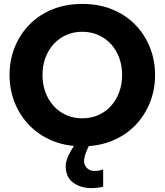

<svg xmlns="http://www.w3.org/2000/svg" viewBox="-20 -733 839 979"><path d="M447.7 226.3Q392.3 226.3 353.7 198.8Q315 171.3 315 112.8Q315 90 330.3 57.7Q345.7 25.3 372.3 -11.2Q399 -47.7 432.7 -81L475 -59Q446.3 -18.3 427.5 23Q408.7 64.3 408.7 87Q408.7 109.7 423.8 124.2Q439 138.7 462.7 138.7Q474 138.7 485.2 136.7Q496.3 134.7 506 131V218.7Q495 222 477.7 224.2Q460.3 226.3 447.7 226.3ZM399.7 13Q316 13 247.8 -15Q179.7 -43 130.9 -92.8Q82 -142.7 55.4 -208.7Q28.7 -274.7 28.7 -350.7Q28.7 -426.5 55.3 -492.6Q81.9 -558.6 130.7 -608.2Q179.4 -657.8 247.7 -685.4Q316 -713 399.7 -713Q483.2 -713 551.4 -685.4Q619.5 -657.8 668.4 -608.2Q717.2 -558.6 744 -492.5Q770.7 -426.4 770.7 -350.6Q770.7 -274.7 744 -208.7Q717.3 -142.7 668.5 -92.8Q619.7 -43 551.5 -15Q483.3 13 399.7 13ZM399.5 -129.7Q444 -129.7 481.3 -146.2Q518.7 -162.7 546 -193Q573.3 -223.3 588 -263.6Q602.7 -303.9 602.7 -350.8Q602.7 -397.7 588 -437.8Q573.3 -478 546.1 -507.9Q518.9 -537.8 481.4 -554.4Q444 -571 399.5 -571Q355.1 -571 317.9 -554.5Q280.7 -538 253.3 -508Q226 -478 211.3 -437.7Q196.7 -397.4 196.7 -350.6Q196.7 -303.7 211.3 -263.5Q226 -223.3 253.3 -193Q280.7 -162.7 317.9 -146.2Q355.1 -129.7 399.5 -129.7Z"/></svg>

Font: MuseoModerno Thin
Style: Regular
Weight: 100
Designer: Pablo Cosgaya, Héctor Gatti, Marcela Romero, and the Authors of The MuseoModerno Project.
Foundry: Omnibus-Type Team
Version: Version 1.003